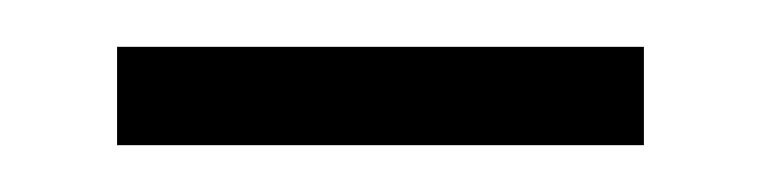

<svg xmlns="http://www.w3.org/2000/svg" viewBox="-20 -432 325 82"><path d="M30 -370V-412H255V-370Z"/></svg>

Font: Big Shoulders Display Light
Style: Regular
Weight: 300
Designer: Patric King
Foundry: XO Type Co
Version: Version 1.000; ttfautohint (v1.8.2)